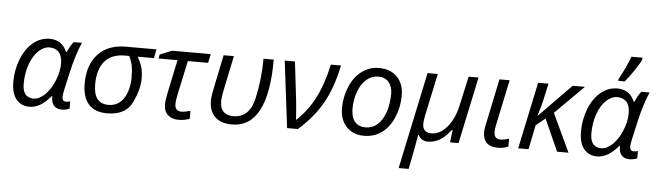

<svg xmlns="http://www.w3.org/2000/svg" viewBox="-58 -1050 5234 1533"><g transform="rotate(5 2559.5 -283.5)"><path d="M131.8 -168.9Q131.8 -58.1 221.7 -58.1Q265.6 -58.1 311.8 -103Q357.9 -147.9 386.5 -220.5Q415 -293 415 -354.5Q415 -416 387.7 -446Q360.4 -476.1 313.5 -476.1Q266.6 -476.1 224.1 -435.5Q181.6 -395 156.7 -324Q131.8 -252.9 131.8 -168.9ZM308.1 -544.9Q407.7 -544.9 445.8 -452.1H452.1Q478.5 -510.7 501 -535.2H566.9Q548.8 -498 527.3 -429.7Q505.9 -361.3 493.2 -304.2L458 -147Q450.2 -113.8 450.2 -91.8Q450.2 -56.2 481.9 -56.2Q495.6 -56.2 514.2 -62V-2.9Q504.9 2.4 485.8 6.1Q466.8 9.8 455.1 9.8Q368.2 9.8 368.2 -84.5V-90.8H363.8Q281.7 9.8 192.9 9.8Q125.5 9.8 86.7 -38.3Q47.9 -86.4 47.9 -179.7Q47.9 -272.9 82 -360.1Q116.2 -447.3 175.8 -496.1Q235.4 -544.9 308.1 -544.9Z M700.7 -213.9Q700.7 -60.1 819.8 -60.1Q899.4 -60.1 942.6 -126.7Q985.8 -193.4 985.8 -299.8Q985.8 -406.2 950.7 -463.9H916Q811 -463.9 755.9 -399.7Q700.7 -335.4 700.7 -213.9ZM1066.9 -293Q1066.9 -208 1016.1 -100.1Q965.3 7.8 814 7.8Q716.8 7.8 666.7 -48.3Q616.7 -104.5 616.7 -212.9Q616.7 -363.8 696.3 -449.5Q775.9 -535.2 918.9 -535.2H1164.1L1149.9 -463.9H1020Q1053.7 -401.9 1060.3 -364.7Q1066.9 -327.6 1066.9 -293Z M1353 -113.8Q1353 -57.1 1406.7 -57.1Q1432.6 -57.1 1477.1 -69.8V-6.8Q1438 9.8 1386.2 9.8Q1335 9.8 1302.5 -19.3Q1270 -48.3 1270 -106Q1270 -137.7 1283.7 -201.2L1338.9 -463.9H1187L1192.9 -496.1L1289.1 -535.2H1599.1L1584 -463.9H1421.9L1364.7 -198.2Q1353 -144 1353 -113.8Z M1815.9 9.8Q1727.5 9.8 1680.2 -35.9Q1632.8 -81.5 1632.8 -165Q1632.8 -188.5 1637.9 -220Q1643.1 -251.5 1702.6 -535.2H1784.7L1731 -278.8Q1714.8 -206.5 1714.8 -168.9Q1714.8 -110.4 1743.4 -83.7Q1772 -57.1 1820.8 -57.1Q1951.2 -57.1 1986.6 -215.3Q2022 -373.5 2022 -535.2H2104Q2104 9.8 1815.9 9.8Z M2191.9 -535.2H2273.9L2310.1 -229Q2318.4 -150.4 2323.2 -70.8Q2410.2 -149.9 2468 -261Q2525.9 -372.1 2562 -535.2H2643.1Q2606.4 -356.9 2536.9 -232.4Q2467.3 -107.9 2344.2 0H2257.8Z M3062 -347.2Q3061.5 -403.3 3031.2 -438.5Q3001 -473.6 2948.2 -473.1Q2895.5 -473.1 2853.5 -437Q2811.5 -401.4 2788.1 -336.9Q2764.6 -272.5 2764.6 -201.2Q2764.6 -129.9 2795.9 -94.7Q2827.1 -59.6 2880.9 -60.1Q2935.5 -60.1 2976.1 -95.7Q3016.6 -131.8 3039.1 -197.3Q3061.5 -262.7 3062 -347.2ZM2946.8 -542Q3039.6 -542 3093.3 -487.3Q3147 -432.6 3147 -337.9Q3147 -244.1 3111.8 -162.6Q3076.7 -81.1 3016.6 -36.6Q2957 7.8 2872.1 7.8Q2787.1 7.8 2733.9 -47.4Q2680.7 -102.5 2680.7 -196.8Q2680.7 -291 2716.3 -373Q2752 -455.1 2812.5 -498Q2873 -542 2946.8 -542Z M3337.9 -129.9Q3337.9 -58.1 3409.7 -58.1Q3453.1 -58.1 3493.7 -86.9Q3533.7 -115.7 3565.9 -170.4Q3598.1 -225.1 3614.7 -301.8L3666 -535.2H3745.6L3631.8 0H3564L3575.7 -100.1H3569.8Q3524.4 -41 3480.5 -15.6Q3436.5 9.8 3385.3 9.8Q3334 9.8 3309.1 -37.1H3304.7Q3293 44.9 3252.9 240.2H3172.9L3336.9 -535.2H3418.9L3346.7 -195.8Q3337.9 -150.9 3337.9 -129.9Z M3827.6 -106Q3827.6 -122.1 3832.3 -148.2Q3836.9 -174.3 3913.1 -535.2H3994.6L3918.9 -175.8Q3910.6 -138.7 3910.6 -115.2Q3910.6 -57.1 3962.9 -57.1Q3986.3 -57.1 4030.8 -69.8V-6.8Q3991.2 9.8 3948.7 9.8Q3827.6 9.8 3827.6 -106Z M4243.2 -272.9 4500 -535.2H4598.1L4369.1 -307.1L4513.2 0H4421.9L4307.1 -255.9L4232.9 -195.8L4192.9 0H4109.9L4223.1 -535.2H4306.2L4275.9 -397.9Q4270.5 -370.1 4241.2 -272.9Z M4681.6 -168.9Q4681.6 -58.1 4771.5 -58.1Q4815.4 -58.1 4861.8 -103Q4908.2 -148.4 4936.5 -220.7Q4964.8 -293 4964.8 -354.5Q4964.8 -416 4937.5 -446.3Q4910.2 -476.1 4863.3 -476.1Q4816.4 -476.1 4773.4 -435.5Q4731.4 -395.5 4706.5 -324.2Q4681.6 -252.9 4681.6 -168.9ZM4857.9 -544.9Q4957.5 -544.9 4995.6 -452.1H5002Q5028.3 -510.7 5050.8 -535.2H5116.7Q5098.6 -498 5077.1 -429.7Q5055.7 -361.3 5043 -304.2L5007.8 -147Q5000 -113.8 5000 -91.8Q5000 -56.2 5031.7 -56.2Q5045.4 -56.2 5064 -62V-2.9Q5054.7 2 5035.6 5.9Q5016.6 9.8 5004.9 9.8Q4918 9.8 4918 -84.5V-90.8H4913.6Q4831.5 9.8 4742.7 9.8Q4675.8 9.8 4636.7 -38.1Q4597.7 -85.9 4597.7 -179.7Q4597.7 -273.4 4631.8 -360.4Q4666 -447.3 4725.6 -496.1Q4785.2 -544.9 4857.9 -544.9ZM5035.6 -807.1V-793Q5023.4 -763.7 4984.4 -705.1Q4945.3 -646.5 4910.6 -606H4859.9V-620.1Q4917 -724.6 4946.8 -807.1Z"/></g></svg>

Font: OpenSans-Italic
Style: Italic
Weight: 400
Italic angle: -12°
Foundry: Ascender Corporation
Version: Version 1.10